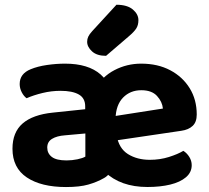

<svg xmlns="http://www.w3.org/2000/svg" viewBox="-20 -758 866 794"><path d="M589.7 15.3Q478.4 15.3 412.8 -47.6Q347.2 -110.6 341.9 -221Q341.9 -226.8 340.2 -233.5Q338.5 -240.2 338.5 -246.2Q338.5 -332 370.2 -386.7Q401.9 -441.3 453.4 -468Q504.8 -494.8 563.8 -494.8Q632.4 -494.8 683.8 -467.6Q735.2 -440.5 764.4 -393.2Q793.6 -346 793.6 -284.4Q793.6 -253.3 776.7 -237.4Q759.9 -221.4 729.7 -217.1L411.2 -170.1L405.7 -270.4L653.7 -309.1Q651 -337.5 629.3 -361.2Q607.6 -384.9 564.3 -384.9Q518.8 -384.9 489 -354.5Q459.3 -324 457.8 -267.6L462.3 -198.5Q471.4 -144.4 509.3 -120.7Q547.2 -97.1 599.6 -97.1Q641.6 -97.1 678.6 -108.8Q715.6 -120.5 738.2 -134.2Q753 -125 762.9 -109Q772.8 -93 772.8 -75Q772.8 -45.3 749 -25Q725.2 -4.7 684 5.3Q642.8 15.3 589.7 15.3ZM255.2 -94.6Q278.2 -94.6 300.4 -99.3Q322.6 -104 333 -110.4V-206L248.6 -198.4Q214.8 -195.9 195.1 -183.7Q175.4 -171.6 175.4 -147.7Q175.4 -123.6 194.3 -109.1Q213.2 -94.6 255.2 -94.6ZM252.9 15.5Q150.6 15.5 91.1 -24.1Q31.6 -63.8 31.6 -142.9Q31.6 -211 73.6 -247.4Q115.6 -283.8 198.6 -292.3L332.3 -306.3V-318.3Q332.3 -352.4 305.7 -367.4Q279.1 -382.4 230.4 -382.4Q192.4 -382.4 155.7 -373.4Q119 -364.5 90 -351.8Q78.2 -360.3 69.8 -376.6Q61.4 -393 61.4 -410.6Q61.4 -453.3 107.1 -471.8Q135.6 -483.6 174.1 -489.2Q212.7 -494.8 248.9 -494.8Q345.3 -494.8 396.3 -449.9Q447.2 -405.1 447.2 -316.8V-88.2Q447.2 -63.2 436.3 -46.5Q425.4 -29.9 410.7 -21.9Q381.1 -5 345.4 5.2Q309.8 15.5 252.9 15.5ZM361.5 -629.4 461.6 -738.4Q506.4 -738.2 529.4 -718.7Q552.4 -699.2 552.4 -674.6Q552.4 -654 543.3 -640Q534.3 -626.1 512.7 -607.8L418.6 -527.1Q380.6 -527.1 360.5 -545.6Q340.4 -564.1 340.4 -585.4Q340.4 -596.7 345.1 -606.6Q349.7 -616.6 361.5 -629.4Z"/></svg>

Font: Baloo Paaji 2
Style: Regular
Weight: 400
Designer: Shuchita Grover, Noopur Datye and Ek Type
Foundry: Ek Type
Version: Version 1.700